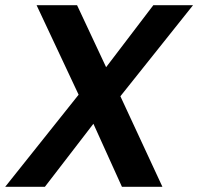

<svg xmlns="http://www.w3.org/2000/svg" viewBox="-31 -720 764 740"><path d="M-11 0 272 -355 110 -700H266L378 -461L560 -700H713L433 -349L595 0H439L329 -243L142 0Z"/></svg>

Font: DM Sans 10pt
Style: Bold Italic
Weight: 700
Italic angle: -10°
Version: Version 4.004;gftools[0.9.30]